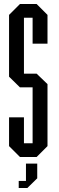

<svg xmlns="http://www.w3.org/2000/svg" viewBox="-20 -780 291 954"><path d="M79 0 25 -54V-197H99V-68H142V-346H79L25 -399V-706L79 -760H162L216 -706V-563H142V-692H99V-414H162L216 -362V-54L162 0ZM116 154H73V119H109V33H165V106Z"/></svg>

Font: Commune Nuit Debout
Style: Regular
Weight: 400
Designer: Sébastien Marchal
Foundry: Sébastien Marchal
Version: Version 1.003;PS 1.3;hotconv 1.0.88;makeotf.lib2.5.647800